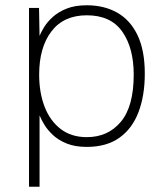

<svg xmlns="http://www.w3.org/2000/svg" viewBox="-20 -547 624 728"><path d="M90 161V-517H128L130 -411Q135.5 -425 147.5 -444.5Q159.5 -464 180.5 -483Q201.5 -502 233 -514.5Q264.5 -527 309 -527Q375 -527 424.5 -499Q474 -471 501.5 -413.5Q529 -356 529 -268Q529 -184.5 505.2 -122Q481.5 -59.5 432.8 -24.8Q384 10 309 10Q264.5 10 233 -2.8Q201.5 -15.5 180.8 -35Q160 -54.5 148 -74.5Q136 -94.5 130 -109.5V161ZM309 -27Q389.5 -27 438.2 -85.2Q487 -143.5 487 -264Q487 -365.5 443.5 -427.2Q400 -489 309 -489Q221.5 -489 175 -428Q128.5 -367 128.5 -264Q128.5 -195.5 149.2 -142Q170 -88.5 210.2 -57.8Q250.5 -27 309 -27Z"/></svg>

Font: Public Sans Thin
Style: Regular
Weight: 100
Designer: The Public Sans project authors (U.S. Web Design System). Libre Franklin designed by Pablo Impallari and Rodrigo Fuenzal
Version: Version 1.008